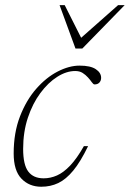

<svg xmlns="http://www.w3.org/2000/svg" viewBox="-20 -700 494 730"><path d="M266 -430Q232.5 -430 197.8 -408Q163 -386 133.5 -346.2Q104 -306.5 86 -252.5Q68 -198.5 68 -134Q68 -73.5 87.5 -47.8Q107 -22 146 -22Q172 -22 196.8 -33Q221.5 -44 246.8 -70.5Q272 -97 299 -144.5H315Q286.5 -85.5 258.8 -51.8Q231 -18 201.5 -4Q172 10 137 10Q91 10 61.5 -20.8Q32 -51.5 32 -116.5Q32 -195.5 56 -257.5Q80 -319.5 117.8 -362.5Q155.5 -405.5 199.2 -428Q243 -450.5 282.5 -450.5Q324 -450.5 344.2 -437Q364.5 -423.5 364.5 -404Q364.5 -393.5 358 -386.2Q351.5 -379 339.5 -379Q335 -379 329.2 -387.2Q323.5 -395.5 314.5 -405.5Q305.5 -415.5 294 -422.8Q282.5 -430 266 -430ZM454 -680.5 293 -515.5H267L206.5 -680.5H226L295 -543.5H274L429 -680.5Z"/></svg>

Font: Newsreader 16pt 16pt ExtraLight
Style: Italic
Weight: 250
Italic angle: -17°
Version: Version 1.003